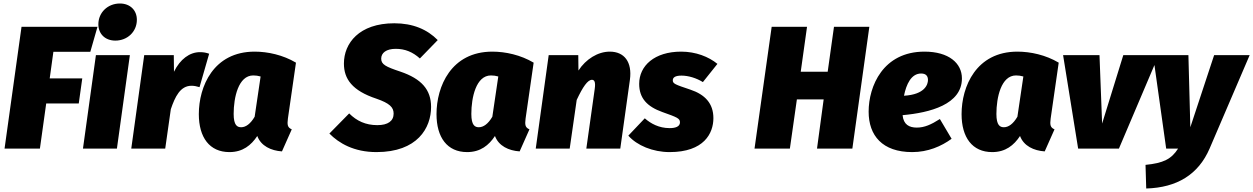

<svg xmlns="http://www.w3.org/2000/svg" viewBox="-20 -849 7160 1097"><path d="M537 -696H103L6 0H208L244 -258H430L450 -401H264L285 -553H496Z M639 -617C708 -617 762 -668 762 -736C762 -790 724 -829 665 -829C596 -829 542 -778 542 -710C542 -656 580 -617 639 -617ZM722 -534H528L454 0H648Z M1122 -551C1064 -551 1009 -511 974 -439L973 -534H804L730 0H924L956 -225C980 -296 1010 -359 1074 -359C1090 -359 1103 -356 1120 -351L1175 -542C1158 -548 1144 -551 1122 -551Z M1435 -554C1199 -554 1116 -354 1116 -197C1116 -64 1177 20 1291 20C1367 20 1415 -19 1450 -72C1471 -15 1529 12 1591 16L1647 -110C1621 -121 1621 -138 1625 -172L1671 -491C1597 -535 1510 -554 1435 -554ZM1427 -418C1443 -418 1454 -416 1469 -412L1435 -182C1411 -141 1384 -122 1358 -122C1336 -122 1315 -132 1315 -198C1315 -292 1342 -418 1427 -418Z M2233 -716C2031 -716 1945 -601 1945 -486C1945 -398 1992 -331 2131 -285C2206 -259 2229 -236 2229 -200C2229 -158 2197 -134 2136 -134C2069 -134 2018 -158 1975 -201L1862 -86C1916 -31 2002 20 2131 20C2365 20 2443 -118 2443 -238C2443 -337 2388 -399 2267 -440C2183 -468 2158 -481 2158 -514C2158 -547 2187 -570 2241 -570C2294 -570 2338 -552 2379 -515L2481 -620C2421 -681 2339 -716 2233 -716Z M2793 -554C2557 -554 2474 -354 2474 -197C2474 -64 2535 20 2649 20C2725 20 2773 -19 2808 -72C2829 -15 2887 12 2949 16L3005 -110C2979 -121 2979 -138 2983 -172L3029 -491C2955 -535 2868 -554 2793 -554ZM2785 -418C2801 -418 2812 -416 2827 -412L2793 -182C2769 -141 2742 -122 2716 -122C2694 -122 2673 -132 2673 -198C2673 -292 2700 -418 2785 -418Z M3464 -554C3396 -554 3327 -511 3285 -446L3284 -534H3115L3041 0H3235L3275 -278C3310 -353 3338 -393 3362 -393C3375 -393 3384 -383 3378 -341L3330 0H3524L3579 -393C3593 -495 3547 -554 3464 -554Z M3872 -554C3719 -554 3632 -473 3632 -370C3632 -287 3678 -240 3764 -209C3848 -179 3865 -173 3865 -150C3865 -125 3838 -117 3806 -117C3745 -117 3698 -143 3664 -173L3570 -74C3619 -18 3710 20 3806 20C4002 20 4056 -87 4056 -174C4056 -258 4008 -309 3924 -337C3837 -366 3824 -371 3824 -390C3824 -406 3837 -417 3874 -417C3913 -417 3959 -403 3996 -380L4079 -484C4029 -525 3955 -554 3872 -554Z M4493 0 4533 -281H4686L4648 0H4850L4947 -696H4745L4709 -439H4555L4591 -696H4389L4291 0Z M5476 -401C5476 -488 5401 -554 5262 -554C5025 -554 4943 -356 4943 -211C4943 -75 5021 20 5192 20C5282 20 5358 -13 5417 -56L5350 -169C5300 -137 5262 -120 5218 -120C5175 -120 5142 -137 5137 -191C5293 -205 5476 -252 5476 -401ZM5145 -302C5158 -367 5186 -429 5243 -429C5272 -429 5282 -413 5282 -392C5282 -368 5266 -309 5145 -302Z M5793 -554C5557 -554 5474 -354 5474 -197C5474 -64 5535 20 5649 20C5725 20 5773 -19 5808 -72C5829 -15 5887 12 5949 16L6005 -110C5979 -121 5979 -138 5983 -172L6029 -491C5955 -535 5868 -554 5793 -554ZM5785 -418C5801 -418 5812 -416 5827 -412L5793 -182C5769 -141 5742 -122 5716 -122C5694 -122 5673 -132 5673 -198C5673 -292 5700 -418 5785 -418Z M6600 -534H6398L6277 -143L6262 -534H6054L6140 0H6373Z M7120 -534H6917L6781 -122L6770 -534H6568L6643 0H6711C6673 60 6627 83 6525 93L6529 228C6705 223 6827 148 6891 0Z"/></svg>

Font: Fira Sans Heavy
Style: Italic
Weight: 900
Italic angle: -8°
Designer: bBox Type GmbH & Carrois Corporate GbR & Edenspiekermann AG
Foundry: bBox Type GmbH & Carrois Corporate GbR & Edenspiekermann AG
Version: Version 4.301;PS 004.301;hotconv 1.0.88;makeotf.lib2.5.64775